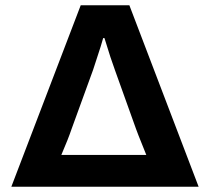

<svg xmlns="http://www.w3.org/2000/svg" viewBox="-20 -706 802 726"><path d="M22.9 0 285.2 -686H469.2L731 0ZM211.9 -120.1H533.2Q531.2 -126 516.8 -161.1Q502.4 -196.3 494.1 -219.2L415 -439.9Q399.9 -480 375 -562H370.1Q368.2 -554.2 360.6 -529.8Q353 -505.4 343.5 -477.1Q334 -448.7 332 -441.9L251 -219.2Q237.8 -180.2 211.9 -120.1Z"/></svg>

Font: Archivo
Style: Bold
Weight: 700
Designer: Hector Gatti
Foundry: Omnibus-Type
Version: Version 2.001